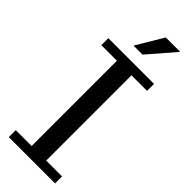

<svg xmlns="http://www.w3.org/2000/svg" viewBox="-288 -908 933 933"><g transform="rotate(45 179.0 -441.0)"><path d="M20 0V-48H129V-634H22V-682H336V-634H229V-48H338V0ZM134 -743 217 -882H316L196 -743Z"/></g></svg>

Font: Montagu Slab
Style: Bold
Weight: 700
Designer: Florian Karsten
Foundry: Florian Karsten
Version: Version 1.000